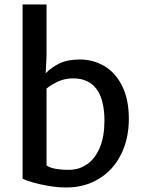

<svg xmlns="http://www.w3.org/2000/svg" viewBox="-20 -831 644 860"><path d="M557.1 -298.8Q557.1 -209.5 522.2 -139.4Q487.3 -69.3 423.3 -30.3Q359.4 8.8 276.4 8.8Q240.2 8.8 199 2Q157.7 -4.9 125 -14.4Q92.3 -23.9 81.1 -31.2V-811H188.5V-580.6L184.6 -502.9Q210.4 -529.3 246.3 -546.9Q282.2 -564.5 337.4 -564.5Q397.9 -564.5 447.8 -534.9Q497.6 -505.4 527.3 -445.6Q557.1 -385.7 557.1 -298.8ZM307.6 -480Q272 -480 241.9 -466.6Q211.9 -453.1 188.5 -434.6V-89.8Q216.3 -70.3 288.6 -70.3Q334.5 -70.3 370.6 -95.7Q406.7 -121.1 427.2 -170.4Q447.8 -219.7 447.8 -289.6Q447.8 -385.7 411.9 -432.9Q376 -480 307.6 -480Z"/></svg>

Font: Merriweather Sans
Style: Regular
Weight: 400
Designer: Eben Sorkin
Foundry: Eben Sorkin
Version: Version 1.006; ttfautohint (v1.4.1) -l 6 -r 50 -G 0 -x 11 -H